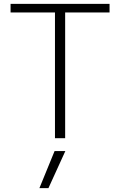

<svg xmlns="http://www.w3.org/2000/svg" viewBox="-20 -719 625 999"><path d="M266 -654H35V-699H550V-654H319V0H266ZM264 67H320L232 260H185Z"/></svg>

Font: Prompt ExtraLight
Style: Regular
Weight: 275
Designer: Katatrad Team
Foundry: CadsonDemak
Version: Version 1.001